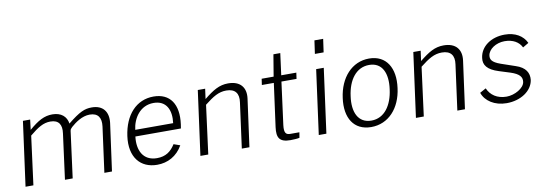

<svg xmlns="http://www.w3.org/2000/svg" viewBox="-57 -1124 4313 1516"><g transform="rotate(-10 2100.0 -366.0)"><path d="M50 0H113L164 -390C231 -445 275 -473 332 -473C399 -473 424 -432 414 -363L366 0H428L477 -372C479 -385 484 -390 495 -401C530 -432 586 -473 647 -473C714 -473 740 -432 731 -363L682 0H743L795 -380C806 -468 763 -526 673 -526C616 -526 575 -509 478 -431C470 -488 428 -526 357 -526C292 -526 241 -498 168 -435L178 -516H120Z M973 -240H1338L1343 -272C1365 -431 1300 -526 1168 -526C1030 -526 934 -421 911 -254C888 -87 971 10 1105 10C1189 10 1264 -29 1310 -110L1259 -128C1225 -74 1183 -42 1112 -42C1000 -42 959 -133 973 -240ZM981 -292C992 -383 1051 -476 1160 -476C1261 -476 1299 -397 1285 -292Z M1452 0H1515L1566 -390C1636 -445 1681 -473 1742 -473C1814 -473 1843 -432 1833 -363L1784 0H1845L1897 -381C1909 -468 1864 -526 1766 -526C1695 -526 1645 -495 1570 -435L1581 -516H1522Z M2305 -467 2312 -516H2191L2214 -690H2159L2130 -516H2034L2027 -467H2123L2076 -120C2065 -37 2086 1 2174 1C2195 1 2234 -1 2247 -5L2254 -48H2182C2148 -48 2131 -61 2139 -126L2184 -467Z M2567 -742H2497L2482 -636H2552ZM2532 -516H2471L2401 0H2462Z M2821 10C2960 10 3058 -99 3078 -257C3100 -415 3034 -526 2896 -526C2758 -526 2659 -415 2638 -255C2616 -98 2682 10 2821 10ZM2831 -40C2724 -40 2684 -134 2702 -258C2718 -383 2782 -476 2888 -476C2993 -476 3033 -384 3015 -258C2999 -133 2936 -40 2831 -40Z M3180 0H3243L3294 -390C3364 -445 3409 -473 3470 -473C3542 -473 3571 -432 3561 -363L3512 0H3573L3625 -381C3637 -468 3592 -526 3494 -526C3423 -526 3373 -495 3298 -435L3309 -516H3250Z M3907 10C4019 10 4112 -51 4125 -138C4131 -193 4105 -241 4027 -266L3913 -305C3842 -330 3833 -355 3837 -385C3844 -433 3904 -475 3974 -475C4040 -475 4088 -447 4110 -401L4157 -429C4129 -489 4068 -526 3983 -526C3875 -526 3788 -466 3777 -375C3769 -320 3799 -278 3889 -250L3978 -222C4048 -199 4069 -171 4063 -132C4056 -84 3980 -41 3915 -41C3839 -41 3787 -78 3763 -134L3714 -107C3737 -39 3810 10 3907 10Z"/></g></svg>

Font: United Sans ExtraLight
Style: Italic
Weight: 200
Italic angle: -8°
Designer: Pablo Impallari, Rodrigo Fuenzalida (Modified by Dan O. Williams)
Version: Version 1.000;PS 001.000;hotconv 1.0.88;makeotf.lib2.5.64775